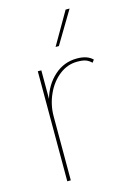

<svg xmlns="http://www.w3.org/2000/svg" viewBox="-113 -786 569 843"><g transform="rotate(-15 171.5 -365.0)"><path d="M336 -486 327 -474Q316 -485 302.5 -490.5Q289 -496 263 -496Q218 -496 181 -467Q144 -438 122.5 -390.5Q101 -343 101 -291V0H85V-500H101V-370Q118 -431 162 -470.5Q206 -510 265 -510Q312 -510 336 -486ZM291 -730 203 -583H188L273 -730Z"/></g></svg>

Font: Work Sans Hairline
Style: Regular
Weight: 400
Designer: Wei Huang
Foundry: Wei Huang
Version: Version 1.032